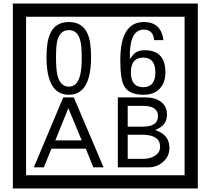

<svg xmlns="http://www.w3.org/2000/svg" viewBox="-20 -980 1195 1090"><path d="M1103 90H53V-960H1103ZM1028 15V-885H128V15ZM497 -656Q497 -442 371 -442Q244 -442 244 -656Q244 -744 265 -789Q294 -855 371 -855Q448 -855 477 -789Q497 -745 497 -656ZM444 -656Q444 -723 435 -752Q420 -809 371 -809Q322 -809 306 -752Q298 -723 298 -656Q298 -587 306 -553Q322 -488 371 -488Q419 -488 435 -554Q444 -587 444 -656ZM919 -569Q919 -511 886.5 -476.5Q854 -442 795 -442Q711 -442 684 -493Q663 -531 663 -639Q663 -855 797 -855Q895 -855 908 -752H855Q850 -812 796 -812Q713 -812 717 -645Q738 -673 748 -680Q768 -695 801 -695Q919 -695 919 -569ZM862 -569Q862 -653 793 -653Q723 -653 723 -569Q723 -485 793 -485Q862 -485 862 -569ZM568 -30H510L467 -136H272L229 -30H172L339 -427H399ZM444 -183 368 -366 294 -183ZM942 -141Q942 -93 906.5 -61.5Q871 -30 823 -30H649V-427H808Q859 -427 891 -404Q928 -378 928 -329Q928 -266 860 -242Q942 -216 942 -141ZM877 -321Q877 -379 792 -379H705V-261H791Q877 -261 877 -321ZM889 -147Q889 -215 788 -215H705V-78H791Q828 -78 855 -93Q889 -112 889 -147Z"/></svg>

Font: Unicode BMP Fallback SIL
Style: Regular
Weight: 400
Foundry: NRSI, SIL International
Version: Version 5.1 Based on Unicode 5.1